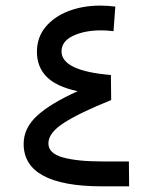

<svg xmlns="http://www.w3.org/2000/svg" viewBox="-20 -658 529 678"><path d="M372.6 -304.7Q262.2 -260.3 206.5 -224.6Q150.9 -189 150.9 -151.9Q150.9 -116.2 201.9 -102.1Q252.9 -87.9 341.3 -87.9H435.1L436 0H337.9Q63.5 -1 63.5 -149.9Q63.5 -206.1 111.8 -250Q160.2 -293.9 254.4 -335.9Q178.7 -352.1 144.5 -387Q110.4 -421.9 110.4 -475.1Q110.4 -525.9 140.6 -562.5Q170.9 -599.1 221.7 -618.7Q272.5 -638.2 333.5 -638.2Q360.4 -638.2 387.2 -634.8L380.9 -547.9Q358.4 -550.8 336.9 -550.8Q278.8 -550.8 238 -531.5Q197.3 -512.2 197.3 -476.6Q197.3 -407.7 371.6 -393.1Z"/></svg>

Font: Vazir UI
Style: Regular-UI
Weight: 400
Designer: Saber Rastikerdar
Foundry: Saber Rastikerdar
Version: Version 30.1.0